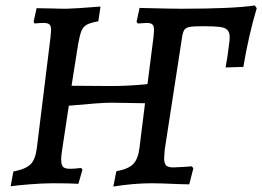

<svg xmlns="http://www.w3.org/2000/svg" viewBox="-20 -671 960 703"><path d="M920 -641Q890 -540 871 -426L806 -424Q814 -467 818 -504Q821 -522 821 -534Q821 -553 812.5 -561.5Q804 -570 784.5 -572.5Q765 -575 723 -575Q689 -575 675 -572.5Q661 -570 655.5 -562.5Q650 -555 647 -537L583 -122Q581 -98 581 -92Q581 -72 588.5 -65Q596 -58 615 -58L655 -60Q675 -62 682 -62L688 -55L673 4L632 3Q569 0 536 0Q470 0 395 12L406 -44Q450 -52 468 -70.5Q486 -89 491 -132L511 -293L385 -295Q351 -295 232 -284L207 -119Q204 -100 204 -87Q204 -67 211 -60Q218 -53 236 -53Q253 -53 277 -56L282 -50L267 2Q237 0 173 0Q136 0 87 4Q38 8 19 11L29 -43Q75 -52 92.5 -70Q110 -88 115 -130L165 -535Q167 -557 167 -561Q167 -576 161 -581.5Q155 -587 140 -587Q125 -587 107 -585L103 -591L114 -641L173 -640Q192 -639 223 -639Q246 -639 348 -647L340 -593Q312 -588 298.5 -581Q285 -574 278.5 -558.5Q272 -543 266 -509L242 -357L386 -356Q452 -356 520 -363L542 -535Q544 -555 544 -560Q544 -576 538 -581.5Q532 -587 517 -587L485 -585L480 -591L491 -642Q605 -639 643 -639Q833 -639 913 -651Z"/></svg>

Font: Alegreya SC Medium
Style: Italic
Weight: 500
Italic angle: -7°
Designer: Juan Pablo del Peral
Foundry: Huerta Tipografica
Version: Version 2.007; ttfautohint (v1.6)